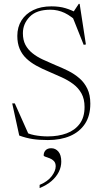

<svg xmlns="http://www.w3.org/2000/svg" viewBox="-20 -718 540 998"><path d="M382 -649.5 361.5 -656 389.5 -698H394L426.5 -487L415 -485L352.5 -641.5L397 -590.5Q351 -634.5 315.8 -651Q280.5 -667.5 242 -667.5Q170 -667.5 134.5 -631Q99 -594.5 99 -545.5Q99 -510 112 -485.2Q125 -460.5 148.2 -441.8Q171.5 -423 202 -408.8Q232.5 -394.5 267 -380Q302 -366 334.5 -349.8Q367 -333.5 393 -311Q419 -288.5 434.2 -256.5Q449.5 -224.5 449.5 -179Q449.5 -116.5 421.8 -74.5Q394 -32.5 344.5 -11.2Q295 10 229 10Q184.5 10 150 4.8Q115.5 -0.5 80 -13.5L43.5 -180.5H57L134 -8L91 -42Q124 -22 158.8 -15.5Q193.5 -9 228 -9Q283.5 -9 326.5 -25Q369.5 -41 394.5 -74.8Q419.5 -108.5 419.5 -162Q419.5 -203.5 403.5 -232.2Q387.5 -261 360.8 -281Q334 -301 301 -316Q268 -331 233 -346Q198 -360.5 168.2 -377Q138.5 -393.5 116.5 -414.5Q94.5 -435.5 82.2 -464.2Q70 -493 70 -531.5Q70 -577 91.5 -611.5Q113 -646 152.8 -665.5Q192.5 -685 247.5 -685Q289 -685 320.2 -675.5Q351.5 -666 382 -649.5ZM186 243Q228.5 225 249 197.5Q269.5 170 269.5 146.5Q269.5 129 260.2 119.2Q251 109.5 238.5 104.8Q226 100 216.5 97Q207 94 207 89.5Q207 74 217 63.2Q227 52.5 246.5 52.5Q268.5 52.5 283.5 70Q298.5 87.5 298.5 122Q298.5 149.5 285.8 175.2Q273 201 248 222.8Q223 244.5 186 259.5Z"/></svg>

Font: Newsreader 24pt ExtraLight
Style: Regular
Weight: 250
Designer: Hugues Gentile
Foundry: Production Type
Version: Version 1.003